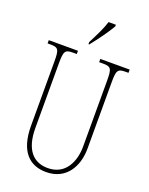

<svg xmlns="http://www.w3.org/2000/svg" viewBox="-171 -1017 862 1113"><g transform="rotate(20 260.0 -460.5)"><path d="M234 -784V-771H239C277 -818 326 -886 345 -921V-931H300C286 -886 264 -843 234 -784ZM256 10C379 10 436 -89 436 -200V-607C436 -683 442 -694 492 -694H509V-714H328V-694H352C402 -694 408 -683 408 -607V-202C408 -114 369 -15 257 -15C169 -15 111 -74 111 -210V-606C111 -684 118 -694 167 -694H190V-714H10V-694H27C77 -694 83 -683 83 -609V-214C83 -55 153 10 256 10Z"/></g></svg>

Font: Noto Serif Hebrew ExtraCondensed Thin
Style: Regular
Weight: 100
Width: 2
Designer: Monotype Design Team
Foundry: Monotype Imaging Inc.
Version: Version 2.004